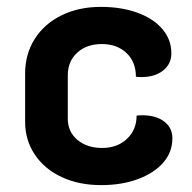

<svg xmlns="http://www.w3.org/2000/svg" viewBox="-20 -529 558 558"><path d="M53 -175V-315Q53 -372 81 -416Q109 -460 159 -484.5Q209 -509 273 -509Q333 -509 379.5 -492Q426 -475 452 -444.5Q478 -414 478 -374Q478 -343 454 -324Q430 -305 391 -305Q380 -305 375 -306Q375 -349 347.5 -375Q320 -401 276 -401Q232 -401 204.5 -376Q177 -351 177 -310V-184Q177 -146 205 -122.5Q233 -99 277 -99Q321 -99 349 -125.5Q377 -152 377 -193Q383 -194 394 -194Q433 -194 457 -176Q481 -158 481 -127Q481 -87 454.5 -56.5Q428 -26 381 -8.5Q334 9 274 9Q209 9 159 -14.5Q109 -38 81 -80Q53 -122 53 -175Z"/></svg>

Font: K2D
Style: Bold
Weight: 700
Designer: Katatrad Aksorn Co.,Ltd.
Foundry: Cadson Demak Co.,Ltd.
Version: Version 1.000; ttfautohint (v1.6)